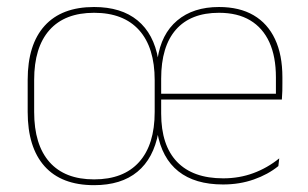

<svg xmlns="http://www.w3.org/2000/svg" viewBox="-20 -517 878 548"><path d="M248.5 11.5Q155.5 11.5 107.2 -42.5Q59 -96.5 59 -197.5V-289Q59 -390 107.5 -443.5Q156 -497 248.5 -497Q326 -497 372.5 -458.8Q419 -420.5 431.5 -348H429.5Q440 -420 485.8 -458.5Q531.5 -497 605 -497Q663.5 -497 703.8 -473.5Q744 -450 765 -405.2Q786 -360.5 786 -296.5V-279.5Q786 -268.5 785.8 -257.5Q785.5 -246.5 784.5 -233H767.5Q767.5 -250.5 767.5 -266.5Q767.5 -282.5 767.5 -296Q767.5 -355.5 748.8 -396.5Q730 -437.5 694 -459Q658 -480.5 605 -480.5Q524.5 -480.5 482.2 -432.5Q440 -384.5 440 -292.5V-240V-236V-193Q440 -102.5 485.2 -55.2Q530.5 -8 617 -8Q663 -8 703 -22.8Q743 -37.5 777 -65L774.5 -43Q745 -19 704.5 -4.8Q664 9.5 616.5 9.5Q536.5 9.5 489.2 -28Q442 -65.5 429 -139H432Q418.5 -65 372.2 -26.8Q326 11.5 248.5 11.5ZM778 -233H430V-249.5H778ZM248.5 -5Q332.5 -5 377 -54.5Q421.5 -104 421.5 -197.5V-288Q421.5 -381.5 377 -431Q332.5 -480.5 248.5 -480.5Q165 -480.5 121.2 -431.2Q77.5 -382 77.5 -289V-197.5Q77.5 -104 121.2 -54.5Q165 -5 248.5 -5Z"/></svg>

Font: Anek Devanagari Medium Thin
Style: Regular
Weight: 250
Version: Version 1.003